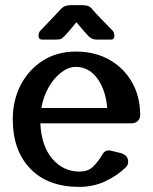

<svg xmlns="http://www.w3.org/2000/svg" viewBox="-20 -722 599 752"><path d="M473 -67Q442 -36 394.5 -13Q347 10 291 10Q167 10 98.5 -61.5Q30 -133 30 -254Q30 -330 61.5 -390Q93 -450 148.5 -485Q204 -520 277 -520Q352 -520 408.5 -488Q465 -456 497 -400Q529 -344 529 -271Q529 -257 519.5 -248Q510 -239 496 -239H138Q142 -150 185 -100Q228 -50 291 -50Q323 -50 342 -67Q361 -84 380 -115Q391 -137 414 -132L451 -123Q482 -115 482 -88Q482 -76 473 -67ZM277 -460Q248 -460 220 -438.5Q192 -417 171 -381Q150 -345 142 -299H400Q394 -370 361 -415Q328 -460 277 -460ZM420 -603Q428 -595 428 -582Q428 -567 415 -567H360Q350 -567 344 -569Q338 -571 327 -580Q322 -585 308 -601Q294 -617 279 -635Q265 -617 251 -601Q237 -585 232 -580Q222 -570 215.5 -568.5Q209 -567 199 -567H144Q131 -567 131 -582Q131 -595 139 -603Q143 -607 154 -618.5Q165 -630 178 -643.5Q191 -657 202 -669Q213 -681 217 -685Q227 -696 237.5 -699Q248 -702 260 -702H299Q313 -702 323.5 -699Q334 -696 342 -685Q346 -680 356.5 -668.5Q367 -657 380.5 -643.5Q394 -630 405 -618.5Q416 -607 420 -603Z"/></svg>

Font: Yusei Magic
Style: Regular
Weight: 400
Designer: Tanukizamurai
Foundry: Yusei Magic Project
Version: Version 1.200